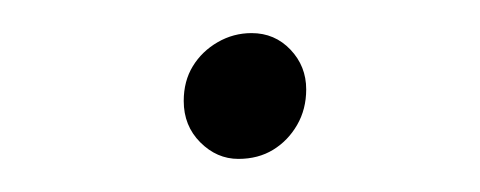

<svg xmlns="http://www.w3.org/2000/svg" viewBox="-20 -338 290 116"><path d="M124 -242Q111 -242 101 -252Q91 -262 91 -277Q91 -289 96.5 -298Q102 -307 111.5 -312.5Q121 -318 132 -318Q146 -318 155.5 -308Q165 -298 165 -284Q165 -272 159.5 -262.5Q154 -253 145 -247.5Q136 -242 124 -242Z"/></svg>

Font: Red Hat Display
Style: Italic
Weight: 300
Italic angle: -12°
Designer: Pentagram, MCKL
Foundry: Pentagram, MCKL
Version: Version 1.023